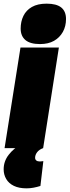

<svg xmlns="http://www.w3.org/2000/svg" viewBox="-33 -810 381 1050"><path d="M-8 0 79 -550H289L203 0ZM222 -790Q276 -790 302 -769Q328 -748 328 -706Q328 -666 310.5 -635Q293 -604 262 -586.5Q231 -569 186 -569Q132 -569 106 -591Q80 -613 80 -654Q80 -692 95 -723Q110 -754 141.5 -772Q173 -790 222 -790ZM83 -21 203 0Q181 8 170 22.5Q159 37 159 53Q159 62 165.5 67.5Q172 73 185 73Q192 73 197 72Q202 71 204 71L188 207Q169 213 150 216.5Q131 220 112 220Q71 220 43 206.5Q15 193 1 169Q-13 145 -13 116Q-13 72 14.5 36.5Q42 1 83 -21Z"/></svg>

Font: Georama ExtraCondensed Thin Black
Style: Italic
Weight: 900
Italic angle: -9°
Version: Version 1.001